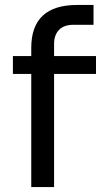

<svg xmlns="http://www.w3.org/2000/svg" viewBox="-20 -754 419 774"><path d="M198 0H106V-456H32V-528H106V-561Q106 -734 291 -734H357V-654H275Q238 -654 218 -633.5Q198 -613 198 -577V-528H367V-456H198Z"/></svg>

Font: Sora
Style: Regular
Weight: 400
Designer: Jonathan Barnbrook, Julián Moncada
Foundry: Barnbrook Fonts
Version: Version 2.000